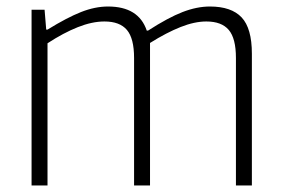

<svg xmlns="http://www.w3.org/2000/svg" viewBox="-20 -570 867 590"><path d="M77 -540H117L122 -479H126Q186 -516 229 -533Q272 -550 312 -550Q406 -550 431 -476H435Q497 -516 541 -533Q585 -550 625 -550Q691 -550 722.5 -516.5Q754 -483 754 -405V0H705V-392Q705 -452 683 -478Q661 -504 614 -504Q578 -504 535 -487Q492 -470 441 -438V0H392V-392Q392 -452 370 -478Q348 -504 301 -504Q263 -504 219 -486.5Q175 -469 126 -437V0H77Z"/></svg>

Font: Encode Sans Narrow
Style: ExtraLight
Weight: 200
Designer: Pablo Impallari, Andres Torresi
Foundry: Pablo Impallari, Andres Torresi
Version: Version 1.000; ttfautohint (v1.00) -l 8 -r 50 -G 200 -x 14 -